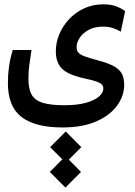

<svg xmlns="http://www.w3.org/2000/svg" viewBox="-20 -417 626 890"><path d="M284.7 337.4 212.4 265.1 284.7 192.4 356.9 265.1ZM283.2 452.6 210.9 379.9 283.2 307.1 355.5 379.9ZM269 173.8Q144 173.8 80.3 125.7Q16.6 77.6 16.6 -32.7Q16.6 -70.3 21.7 -107.7Q26.9 -145 39.1 -185.1H126Q119.6 -143.6 115.7 -114.5Q111.8 -85.4 111.8 -52.2Q111.8 -4.9 126.7 21.7Q141.6 48.3 178.2 59.6Q214.8 70.8 278.8 70.8Q336.9 70.8 377.2 59.8Q417.5 48.8 438.2 31Q459 13.2 459 -6.8Q459 -18.1 451.7 -25.6Q444.3 -33.2 424.8 -39.8Q405.3 -46.4 368.2 -54.2Q322.3 -64.5 293.7 -79.6Q265.1 -94.7 252 -118.9Q238.8 -143.1 238.8 -179.2Q238.8 -219.7 254.9 -258.3Q271 -296.9 300.5 -328.4Q330.1 -359.9 370.4 -378.4Q410.6 -397 459 -397Q492.7 -397 516.6 -388.4Q540.5 -379.9 560.1 -365.7L540 -270.5Q522.5 -280.3 503.2 -286.9Q483.9 -293.5 457.5 -293.5Q417.5 -293.5 390.1 -278.1Q362.8 -262.7 348.9 -241Q335 -219.2 335 -199.7Q335 -183.1 343.5 -173.1Q352.1 -163.1 374.5 -155Q397 -147 439 -135.7Q488.8 -122.6 513.9 -106.4Q539.1 -90.3 547.4 -70.1Q555.7 -49.8 555.7 -23.9Q555.7 26.9 523.2 72Q490.7 117.2 427 145.5Q363.3 173.8 269 173.8Z"/></svg>

Font: Cascadia Code
Style: Regular
Weight: 400
Monospace: yes
Designer: Aaron Bell
Foundry: Saja Typeworks
Version: Version 2106.017